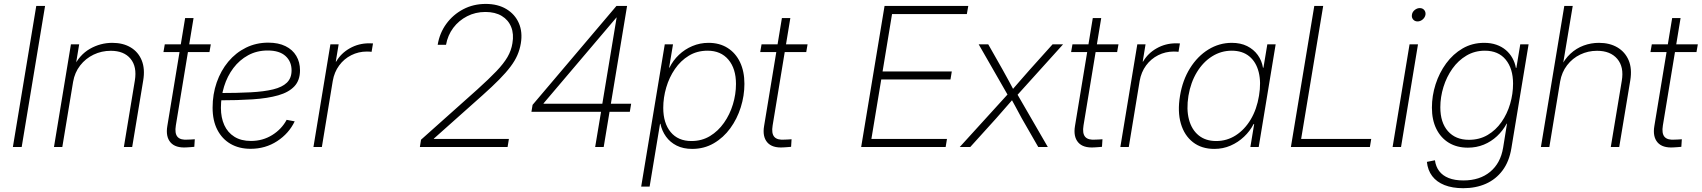

<svg xmlns="http://www.w3.org/2000/svg" viewBox="-20 -758 8774 990"><path d="M212.4 -727.5 91.8 0H46.4L167 -727.5Z M356.9 -335.9 301.3 0H258.3L345.7 -529.3H388.2L368.2 -408.2L357.9 -409.2Q389.2 -475.1 443.4 -506.1Q497.6 -537.1 559.1 -537.1Q614.7 -537.1 654.1 -513.4Q693.4 -489.7 710.9 -446.3Q728.5 -402.8 718.3 -342.3L661.6 0H618.7L675.3 -342.8Q687 -414.1 653.1 -455.1Q619.1 -496.1 551.3 -496.1Q503.9 -496.1 462.6 -476.3Q421.4 -456.5 393.3 -420.4Q365.2 -384.3 356.9 -335.9Z M1066.9 -529.3 1060.1 -489.7H822.8L829.6 -529.3ZM934.6 -665H978L886.7 -111.3Q879.9 -70.3 895.3 -52.5Q910.6 -34.7 949.7 -38.1Q957.5 -38.1 966.8 -38.8Q976.1 -39.6 984.4 -40L981.9 -1Q973.1 0 962.6 0.7Q952.1 1.5 942.4 2Q884.8 5.9 859.1 -23.9Q833.5 -53.7 842.8 -108.4Z M1272 9.3Q1212.9 9.3 1168.9 -16.1Q1125 -41.5 1100.6 -88.9Q1076.2 -136.2 1076.2 -202.6Q1076.2 -272 1097.4 -333Q1118.7 -394 1157.2 -440.2Q1195.8 -486.3 1248.3 -512.2Q1300.8 -538.1 1363.3 -538.1Q1415.5 -538.1 1452.1 -520Q1488.8 -502 1507.8 -469.7Q1526.9 -437.5 1526.9 -395.5Q1526.9 -343.8 1498 -313Q1469.2 -282.2 1415 -266.6Q1360.8 -251 1283.2 -245.8Q1205.6 -240.7 1107.9 -240.7L1111.8 -278.3Q1202.6 -278.3 1272 -282Q1341.3 -285.6 1388.4 -297.1Q1435.5 -308.6 1459.5 -332Q1483.4 -355.5 1483.4 -395Q1483.4 -440.9 1452.1 -469.2Q1420.9 -497.6 1360.4 -497.6Q1304.2 -497.6 1259.5 -473.1Q1214.8 -448.7 1183.3 -407Q1151.9 -365.2 1135.5 -312.3Q1119.1 -259.3 1119.1 -201.7Q1119.1 -151.4 1136.5 -113Q1153.8 -74.7 1188.5 -53Q1223.1 -31.2 1273.9 -31.2Q1334.5 -31.2 1383.3 -61.5Q1432.1 -91.8 1458 -140.1L1499.5 -132.3Q1469.7 -69.8 1409.2 -30.3Q1348.6 9.3 1272 9.3Z M1596.2 0 1683.6 -529.3H1726.1L1711.4 -440.4H1713.4Q1738.3 -483.4 1783.7 -509Q1829.1 -534.7 1882.8 -534.7Q1889.2 -534.7 1893.8 -534.4Q1898.4 -534.2 1903.3 -534.2L1896 -490.7Q1892.6 -491.2 1886.5 -491.7Q1880.4 -492.2 1871.6 -492.2Q1828.6 -492.2 1791.3 -473.4Q1753.9 -454.6 1728.8 -420.4Q1703.6 -386.2 1695.8 -340.8L1639.6 0Z M2145 0 2150.9 -37.6 2440.9 -296.4Q2501.5 -351.1 2539.3 -390.6Q2577.1 -430.2 2596.7 -463.9Q2616.2 -497.6 2622.1 -534.7Q2630.4 -582.5 2615.7 -618.9Q2601.1 -655.3 2567.1 -675.8Q2533.2 -696.3 2482.9 -696.3Q2431.6 -696.3 2388.7 -674.3Q2345.7 -652.3 2317.1 -614.3Q2288.6 -576.2 2279.8 -526.9H2236.8Q2246.6 -587.4 2281.2 -635Q2315.9 -682.6 2368.4 -710.2Q2420.9 -737.8 2484.4 -737.8Q2546.9 -737.8 2591.1 -711.2Q2635.3 -684.6 2655.3 -638.7Q2675.3 -592.8 2665.5 -534.2Q2660.2 -502.4 2647.7 -473.6Q2635.3 -444.8 2612.3 -414.3Q2589.4 -383.8 2554 -347.9Q2518.6 -312 2467.8 -266.6L2217.3 -43.5L2216.8 -41.5H2604L2597.2 0Z M2720.2 -181.6 2726.1 -217.3 3158.7 -727.5H3189.9L3180.2 -668H3158.7L2782.7 -225.1V-223.1H3234.4L3227.5 -181.6ZM3048.8 0 3081.1 -193.4 3083.5 -209.5 3169.4 -727.5H3213.4L3092.8 0Z M3286.1 204.1 3407.7 -529.3H3450.2L3430.2 -409.2H3432.1Q3450.2 -446.3 3480.5 -475.1Q3510.7 -503.9 3550 -520.5Q3589.4 -537.1 3633.3 -537.1Q3690.4 -537.1 3731.9 -510.7Q3773.4 -484.4 3795.9 -437Q3818.4 -389.6 3818.4 -325.7Q3818.4 -264.6 3799.6 -204.8Q3780.8 -145 3745.6 -96.7Q3710.4 -48.3 3660.6 -19.3Q3610.8 9.8 3548.8 9.8Q3502.9 9.8 3469 -7.3Q3435.1 -24.4 3414.1 -53.7Q3393.1 -83 3385.3 -119.6H3383.3L3329.6 204.1ZM3545.4 -30.8Q3598.6 -30.8 3640.9 -56.4Q3683.1 -82 3713.1 -124.8Q3743.2 -167.5 3759 -219.7Q3774.9 -272 3774.9 -325.2Q3774.9 -404.3 3735.8 -450.4Q3696.8 -496.6 3628.4 -496.6Q3574.2 -496.6 3532 -470.9Q3489.7 -445.3 3460.2 -402.3Q3430.7 -359.4 3415.3 -306.9Q3399.9 -254.4 3399.9 -201.7Q3399.9 -123.5 3438 -77.1Q3476.1 -30.8 3545.4 -30.8Z M4144 -529.3 4137.2 -489.7H3899.9L3906.7 -529.3ZM4011.7 -665H4055.2L3963.9 -111.3Q3957 -70.3 3972.4 -52.5Q3987.8 -34.7 4026.9 -38.1Q4034.7 -38.1 4043.9 -38.8Q4053.2 -39.6 4061.5 -40L4059.1 -1Q4050.3 0 4039.8 0.7Q4029.3 1.5 4019.5 2Q3961.9 5.9 3936.3 -23.9Q3910.6 -53.7 3919.9 -108.4Z M4420.4 0 4541 -727.5H4972.7L4965.3 -685.5H4579.6L4530.8 -389.6H4887.7L4880.9 -348.1H4523.9L4473.1 -41.5H4862.8L4856 0Z M4928.7 0 5189.9 -287.1 5184.1 -254.4 5026.4 -529.3H5075.7L5149.4 -399.4Q5166 -370.1 5181.4 -341.3Q5196.8 -312.5 5211.9 -284.2H5189.9Q5214.8 -312.5 5239.5 -341.3Q5264.2 -370.1 5290.5 -399.4L5407.2 -529.3H5461.4L5212.4 -253.4L5217.3 -286.1L5382.8 0H5333.5L5248.5 -147.9Q5232.9 -176.3 5218.8 -203.1Q5204.6 -230 5189.5 -256.8H5211.9Q5188 -230 5165 -203.1Q5142.1 -176.3 5116.7 -147.9L4982.9 0Z M5747.1 -529.3 5740.2 -489.7H5502.9L5509.8 -529.3ZM5614.7 -665H5658.2L5566.9 -111.3Q5560.1 -70.3 5575.4 -52.5Q5590.8 -34.7 5629.9 -38.1Q5637.7 -38.1 5647 -38.8Q5656.2 -39.6 5664.6 -40L5662.1 -1Q5653.3 0 5642.8 0.7Q5632.3 1.5 5622.6 2Q5564.9 5.9 5539.3 -23.9Q5513.7 -53.7 5522.9 -108.4Z M5756.8 0 5844.2 -529.3H5886.7L5872.1 -440.4H5874Q5898.9 -483.4 5944.3 -509Q5989.7 -534.7 6043.5 -534.7Q6049.8 -534.7 6054.4 -534.4Q6059.1 -534.2 6064 -534.2L6056.6 -490.7Q6053.2 -491.2 6047.1 -491.7Q6041 -492.2 6032.2 -492.2Q5989.3 -492.2 5951.9 -473.4Q5914.6 -454.6 5889.4 -420.4Q5864.3 -386.2 5856.4 -340.8L5800.3 0Z M6241.2 9.8Q6175.8 9.8 6131.3 -24.7Q6086.9 -59.1 6068.8 -120.8Q6050.8 -182.6 6064.5 -264.2Q6077.6 -344.7 6116.2 -406.5Q6154.8 -468.3 6210.7 -502.7Q6266.6 -537.1 6331.5 -537.1Q6377 -537.1 6410.6 -520.3Q6444.3 -503.4 6465.3 -474.4Q6486.3 -445.3 6492.2 -408.7H6494.6L6514.6 -529.3H6557.6L6470.2 0H6427.2L6446.8 -118.2H6443.8Q6425.3 -82 6394.5 -53Q6363.8 -23.9 6325 -7.1Q6286.1 9.8 6241.2 9.8ZM6251 -30.8Q6306.2 -30.8 6352.1 -60.3Q6397.9 -89.8 6429.2 -142.3Q6460.4 -194.8 6471.7 -264.2Q6483.4 -333.5 6470.2 -386Q6457 -438.5 6421.6 -467.5Q6386.2 -496.6 6331.1 -496.6Q6276.4 -496.6 6230 -467.5Q6183.6 -438.5 6151.6 -386Q6119.6 -333.5 6107.9 -264.2Q6096.7 -194.3 6110.6 -141.8Q6124.5 -89.4 6160.4 -60.1Q6196.3 -30.8 6251 -30.8Z M6636.2 0 6756.8 -727.5H6802.7L6689 -41.5H7050.3L7043.5 0Z M7160.6 0 7248 -529.3H7291.5L7204.1 0ZM7289.1 -647.5Q7274.9 -647.5 7266.4 -657.7Q7257.8 -668 7260.3 -682.1Q7262.2 -696.3 7274.4 -706.3Q7286.6 -716.3 7300.8 -716.3Q7315.4 -716.3 7323.7 -706.3Q7332 -696.3 7330.1 -682.1Q7327.6 -668 7315.7 -657.7Q7303.7 -647.5 7289.1 -647.5Z M7524.9 212.4Q7468.8 212.4 7428.2 196.3Q7387.7 180.2 7364.7 149.9Q7341.8 119.6 7337.4 76.7L7378.9 68.4Q7383.3 101.1 7400.9 124.3Q7418.5 147.5 7449.5 159.9Q7480.5 172.4 7525.9 172.4Q7609.9 172.4 7663.6 127.9Q7717.3 83.5 7730.5 3.4L7750.5 -120.6L7748.5 -120.1Q7729 -84 7699 -55.9Q7668.9 -27.8 7630.9 -12.2Q7592.8 3.4 7548.8 3.4Q7492.2 3.4 7450.7 -21.7Q7409.2 -46.9 7386.2 -93.3Q7363.3 -139.6 7363.3 -203.1Q7363.3 -264.2 7382.3 -323.5Q7401.4 -382.8 7436.8 -431.2Q7472.2 -479.5 7521.7 -508.3Q7571.3 -537.1 7632.8 -537.1Q7668 -537.1 7695.8 -527.3Q7723.6 -517.6 7744.4 -500Q7765.1 -482.4 7778.3 -458.7Q7791.5 -435.1 7796.4 -407.7L7798.8 -408.2L7818.8 -529.3H7861.8L7772.9 7.3Q7761.7 75.2 7727.5 120.8Q7693.4 166.5 7641.6 189.5Q7589.8 212.4 7524.9 212.4ZM7554.2 -37.1Q7608.4 -37.1 7650.6 -62Q7692.9 -86.9 7722.2 -128.9Q7751.5 -170.9 7766.6 -222.4Q7781.7 -273.9 7781.7 -326.7Q7781.7 -404.3 7743.9 -450.4Q7706.1 -496.6 7636.2 -496.6Q7584 -496.6 7541.5 -471.4Q7499 -446.3 7469 -404.1Q7439 -361.8 7422.9 -309.8Q7406.7 -257.8 7406.7 -204.6Q7406.7 -126 7446 -81.5Q7485.4 -37.1 7554.2 -37.1Z M8024.4 -337.4 7968.8 0H7925.3L8045.9 -727.5H8089.4L8036.1 -408.2H8025.4Q8046.4 -452.1 8077.1 -480.7Q8107.9 -509.3 8145.8 -523.2Q8183.6 -537.1 8224.6 -537.1Q8279.8 -537.1 8319.6 -513.7Q8359.4 -490.2 8377.7 -447.3Q8396 -404.3 8386.2 -343.8L8329.1 0H8285.6L8342.3 -341.3Q8354.5 -412.6 8319.1 -454.3Q8283.7 -496.1 8214.8 -496.1Q8168.5 -496.1 8128.2 -476.8Q8087.9 -457.5 8060.3 -421.6Q8032.7 -385.7 8024.4 -337.4Z M8734.4 -529.3 8727.5 -489.7H8490.2L8497.1 -529.3ZM8602.1 -665H8645.5L8554.2 -111.3Q8547.4 -70.3 8562.7 -52.5Q8578.1 -34.7 8617.2 -38.1Q8625 -38.1 8634.3 -38.8Q8643.6 -39.6 8651.9 -40L8649.4 -1Q8640.6 0 8630.1 0.7Q8619.6 1.5 8609.9 2Q8552.2 5.9 8526.6 -23.9Q8501 -53.7 8510.3 -108.4Z"/></svg>

Font: Inter 24pt ExtraLight
Style: Italic
Weight: 250
Italic angle: -9.3988°
Version: Version 4.001;git-66647c0bb